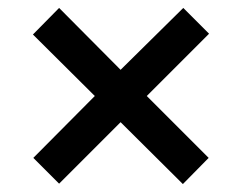

<svg xmlns="http://www.w3.org/2000/svg" viewBox="-20 -595 612 484"><path d="M64 -197 129 -132 284 -287 441 -131 506 -197 350 -353 507 -510 442 -575 284 -419 129 -575 63 -508 219 -353Z"/></svg>

Font: Noto Sans Sinhala SemiBold
Style: Regular
Weight: 600
Designer: Jelle Bosma - Monotype Design Team
Foundry: Monotype Imaging Inc.
Version: Version 2.006